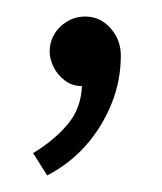

<svg xmlns="http://www.w3.org/2000/svg" viewBox="-20 -104 196 232"><path d="M83 -84Q71 -84 61 -78Q51 -72 45.5 -62.5Q40 -53 40 -42Q40 -33 44.5 -23.5Q49 -14 58 -7Q67 0 79 0Q78 27 61.5 46.5Q45 66 20 81L37 108Q64 94 83.5 72Q103 50 114.5 22Q126 -6 126 -37Q126 -56 113.5 -70Q101 -84 83 -84Z"/></svg>

Font: Catamaran Thin ExtraLight
Style: Regular
Weight: 250
Version: Version 2.000